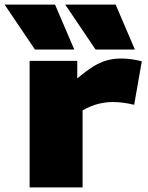

<svg xmlns="http://www.w3.org/2000/svg" viewBox="-77 -810 640 830"><path d="M257 -547V-471Q295 -503 324.5 -521.5Q354 -540 383 -548.5Q412 -557 448 -557Q489 -557 536 -545L503 -357Q478 -363 455 -366Q432 -369 410 -369Q382 -369 350 -361.5Q318 -354 280 -333V0H51V-547ZM74 -596 -57 -790H161L244 -596ZM336 -596 205 -790H423L506 -596Z"/></svg>

Font: Georama Extended ExtraBold
Style: Regular
Weight: 800
Width: 7
Designer: Jean-Baptiste Levee
Foundry: Production Type
Version: Version 1.000